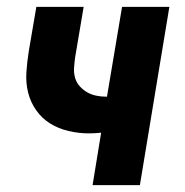

<svg xmlns="http://www.w3.org/2000/svg" viewBox="-20 -540 540 560"><path d="M250 0 275 -153Q266 -152 257 -151.5Q248 -151 239 -151Q209 -151 179.5 -158Q150 -165 126 -180Q102 -195 85.5 -218.5Q69 -242 62 -270Q55 -298 57 -329Q59 -360 64 -391L86 -520H224L199 -372Q197 -357 196 -342Q195 -327 199 -313Q203 -299 212.5 -288.5Q222 -278 234 -271Q246 -264 260.5 -261Q275 -258 290 -258Q291 -258 291.5 -258Q292 -258 292 -258L336 -520H474L388 0Z"/></svg>

Font: Iosevka SS04 Heavy Oblique
Style: Regular
Weight: 900
Italic angle: -9°
Monospace: yes
Designer: Belleve Invis
Foundry: Belleve Invis
Version: Version 19.0.0; ttfautohint (v1.8.4)